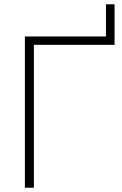

<svg xmlns="http://www.w3.org/2000/svg" viewBox="-20 -875 567 895"><path d="M96 0V-705H474V-855H514V-666H138V0Z"/></svg>

Font: Nunito Sans ExtraLight
Style: Regular
Weight: 200
Designer: Vernon Adams
Foundry: Vernon Adams
Version: Version 3.006; ttfautohint (v1.8.3)